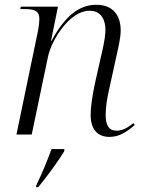

<svg xmlns="http://www.w3.org/2000/svg" viewBox="-20 -564 601 805"><path d="M439 10C480 10 512 -11 545 -40L539 -48C511 -24 489 -16 469 -16C436 -16 423 -40 423 -81C423 -117 430 -158 439 -196L468 -328C475 -361 486 -403 486 -437C486 -494 458 -544 384 -544C311 -544 252 -496 196 -393H194L223 -536H67L65 -526H79C124 -526 145 -520 145 -484C145 -473 143 -453 140 -438L49 0H113L181 -325C196 -397 272 -519 355 -519C411 -519 422 -471 422 -439C422 -401 407 -342 402 -321L378 -214C367 -160 360 -117 360 -83C360 -24 387 10 439 10ZM132 213 131 221H140C177 177 223 113 249 71L250 61H196C178 111 156 163 132 213Z"/></svg>

Font: Noto Serif Display Light
Style: Italic
Weight: 300
Italic angle: -12°
Designer: Monotype Design Team
Foundry: Monotype Imaging Inc.
Version: Version 2.009